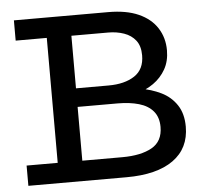

<svg xmlns="http://www.w3.org/2000/svg" viewBox="-50 -739 856 793"><g transform="rotate(-5 378.0 -343.0)"><path d="M36 0V-84H433Q510 -84 555.5 -109.5Q601 -135 601 -195Q601 -235 580 -260Q559 -285 521 -296Q483 -307 433 -307H233V-384H402Q469 -384 510 -411Q551 -438 551 -496Q551 -535 533 -558Q515 -581 485 -591.5Q455 -602 420 -602H36V-686H427Q502 -686 552.5 -663.5Q603 -641 629 -600.5Q655 -560 655 -508Q655 -463 636 -429.5Q617 -396 585 -373.5Q553 -351 512.5 -340.5Q472 -330 429 -330V-368Q480 -368 528.5 -360Q577 -352 617 -332.5Q657 -313 681 -277Q705 -241 705 -187Q705 -97 637 -48.5Q569 0 443 0ZM165 -47V-639H267V-47Z"/></g></svg>

Font: BioRhyme
Style: Regular
Weight: 400
Designer: Aoife Mooney
Foundry: Aoife Mooney Type
Version: Version 1.600;gftools[0.9.33]